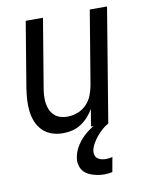

<svg xmlns="http://www.w3.org/2000/svg" viewBox="-84 -581 668 865"><g transform="rotate(-10 250.0 -148.5)"><path d="M173 8Q146 8 122 0Q98 -8 80.5 -25Q63 -42 53 -65.5Q43 -89 40 -114.5Q37 -140 38.5 -166.5Q40 -193 44 -219L94 -520H173L121 -208Q118 -191 117 -174Q116 -157 118 -140.5Q120 -124 126.5 -109Q133 -94 144.5 -83Q156 -72 171.5 -67Q187 -62 204 -62Q227 -62 250.5 -70.5Q274 -79 291.5 -97Q309 -115 318 -137.5Q327 -160 331 -183L387 -520H466L380 0H301L314 -78Q303 -59 288 -42.5Q273 -26 254.5 -14Q236 -2 214.5 3Q193 8 173 8ZM323 223Q308 223 294 220.5Q280 218 266.5 213.5Q253 209 241.5 201Q230 193 223 181.5Q216 170 213.5 155.5Q211 141 214 126Q219 97 236 71Q253 45 277 25Q301 5 328.5 -8.5Q356 -22 385 -30L380 0Q364 9 350 21.5Q336 34 324.5 48Q313 62 304 78Q295 94 292 111Q291 121 294 130.5Q297 140 304.5 145.5Q312 151 321.5 153.5Q331 156 342 156Q349 156 356.5 155Q364 154 372 152L360 219Q351 221 341.5 222Q332 223 323 223Z"/></g></svg>

Font: Iosevka Custom
Style: Italic
Weight: 400
Italic angle: -9°
Monospace: yes
Designer: Belleve Invis
Foundry: Belleve Invis
Version: Version 30.3.3; ttfautohint (v1.8.3)